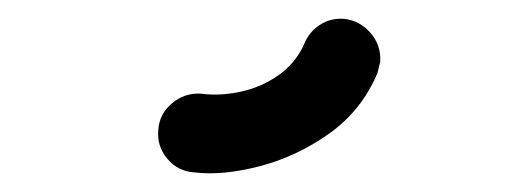

<svg xmlns="http://www.w3.org/2000/svg" viewBox="-20 -661 553 204"><path d="M303.2 -614.2Q308.2 -627 319.8 -634.5Q331.2 -642 345.5 -641Q362.2 -639.2 373.6 -626.1Q385 -613 384 -595.5Q383.2 -592.5 382.5 -589.4Q381.8 -586.2 381 -583.2Q364 -543.2 329.5 -518.9Q295 -494.5 255.9 -484.4Q216.8 -474.2 186.8 -477.8Q169.2 -478.8 157.9 -492.2Q146.5 -505.8 148.2 -523Q149.2 -539.8 162.6 -551.1Q176 -562.5 193.5 -561.5Q213.2 -558.8 235.4 -563.5Q257.5 -568.2 275.9 -581.1Q294.2 -594 303.2 -614.2Z"/></svg>

Font: Libertine-Super Thin
Style: Regular
Weight: 100
Designer: Bastien Sozeau
Foundry: NBR — Bastien Sozeau
Version: Version 2.003;gftools[0.9.33]